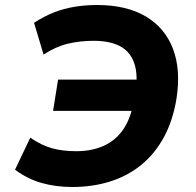

<svg xmlns="http://www.w3.org/2000/svg" viewBox="-20 -736 781 767"><path d="M269 11Q203 11 146.5 -5Q90 -21 40 -58L101 -186Q146 -155 188.5 -143.5Q231 -132 284 -132Q347 -132 394.5 -153.5Q442 -175 472 -218.5Q502 -262 513 -327L554 -293H192L212 -418H576L522 -371Q532 -442 515 -487Q498 -532 457.5 -552.5Q417 -573 354 -573Q300 -573 251.5 -561.5Q203 -550 154 -518L116 -645Q158 -672 197 -687Q236 -702 278.5 -709Q321 -716 368 -716Q485 -716 562 -670.5Q639 -625 671 -541Q703 -457 685 -342Q671 -255 635 -188.5Q599 -122 544.5 -77.5Q490 -33 420 -11Q350 11 269 11Z"/></svg>

Font: Nunito Sans 6pt ExtraBold
Style: Italic
Weight: 800
Italic angle: -9°
Version: Version 3.101;gftools[0.9.27]